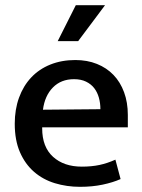

<svg xmlns="http://www.w3.org/2000/svg" viewBox="-20 -712 549 742"><path d="M474 -220H143V-216Q143 -144 185 -106Q227 -68 296 -68Q334 -68 364.5 -74.5Q395 -81 426 -95L446 -20Q417 -7 377 1.5Q337 10 289 10Q238 10 192 -4Q146 -18 111.5 -48Q77 -78 57 -124Q37 -170 37 -234Q37 -289 53.5 -334.5Q70 -380 100.5 -412.5Q131 -445 174.5 -462.5Q218 -480 271 -480Q317 -480 354.5 -465Q392 -450 418.5 -422.5Q445 -395 459.5 -355.5Q474 -316 474 -268ZM368 -290Q368 -314 362 -335Q356 -356 344 -371.5Q332 -387 312.5 -396.5Q293 -406 266 -406Q216 -406 184.5 -374Q153 -342 146 -288ZM282 -553H203L273 -692H386Z"/></svg>

Font: Mukta Malar Medium
Style: Regular
Weight: 500
Designer: Aadarsh Rajan, Girish Dalvi, Yashodeep Gholap
Foundry: Ek Type
Version: Version 2.538;PS 1.000;hotconv 16.6.51;makeotf.lib2.5.65220;